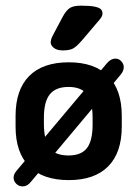

<svg xmlns="http://www.w3.org/2000/svg" viewBox="-20 -625 485 678"><path d="M41 -25Q28 -11 28 2Q28 15 38 24.5Q48 34 61 33Q69 33 76.5 28.5Q84 24 90 16L405 -360Q411 -367 414 -374Q417 -381 417 -388Q417 -399 408.5 -408.5Q400 -418 388 -418Q371 -418 357 -401ZM35 -216V-178Q35 -86 83 -37.5Q131 11 223 11Q314 11 362 -37.5Q410 -86 410 -178V-216Q410 -308 362 -356.5Q314 -405 223 -405Q131 -405 83 -356.5Q35 -308 35 -216ZM135 -185V-209Q135 -266 156 -292Q177 -318 222 -318Q267 -318 287 -292Q307 -266 307 -209V-185Q307 -128 287 -102Q267 -76 222 -76Q176 -76 156 -101Q136 -126 135 -185ZM342 -577Q342 -586 336.5 -592Q331 -598 314.5 -601.5Q298 -605 266 -605Q240 -605 227 -597Q214 -589 201 -565L165 -497Q162 -491 160.5 -485Q159 -479 159 -475Q159 -465 170 -456Q181 -447 202 -447Q226 -447 238.5 -454Q251 -461 270 -483L332 -556Q342 -568 342 -577Z"/></svg>

Font: Beiruti
Style: Bold
Weight: 700
Designer: Arlette Boutros
Foundry: Boutros
Version: Version 1.41